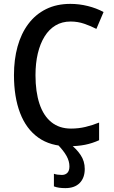

<svg xmlns="http://www.w3.org/2000/svg" viewBox="-20 -744 586 990"><path d="M338 114Q338 87 323 60Q308 33 276 0H343Q374 23 395.5 55Q417 87 417 127Q417 173 391 199.5Q365 226 317 226Q300 226 285.5 224Q271 222 258 217V152Q266 155 277 156.5Q288 158 299 158Q317 158 327.5 147Q338 136 338 114ZM344 -633Q300 -633 266.5 -613Q233 -593 210 -556Q187 -519 175 -468.5Q163 -418 163 -356Q163 -271 183.5 -209Q204 -147 245 -114Q286 -81 346 -81Q385 -81 420.5 -89.5Q456 -98 491 -112V-21Q456 -5 418.5 2.5Q381 10 333 10Q240 10 177.5 -34.5Q115 -79 83.5 -161.5Q52 -244 52 -357Q52 -437 70.5 -504Q89 -571 126 -620.5Q163 -670 217.5 -697Q272 -724 343 -724Q388 -724 432.5 -713Q477 -702 514 -682L477 -595Q448 -610 414.5 -621.5Q381 -633 344 -633Z"/></svg>

Font: Noto Sans Display SemiCondensed Medium
Style: Regular
Weight: 500
Width: 4
Designer: Monotype Design Team
Foundry: Monotype Imaging Inc.
Version: Version 2.003